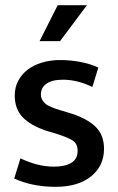

<svg xmlns="http://www.w3.org/2000/svg" viewBox="-20 -712 456 742"><path d="M337 -376Q305 -391 277.5 -397.5Q250 -404 223 -404Q181 -404 159.5 -388.5Q138 -373 138 -347Q138 -327 154 -312.5Q170 -298 220 -284L250 -275Q315 -255 348.5 -223Q382 -191 382 -137Q382 -71 332 -30.5Q282 10 195 10Q148 10 107.5 1.5Q67 -7 35 -22L59 -100Q88 -86 121 -77Q154 -68 189 -68Q232 -68 256 -83Q280 -98 280 -129Q280 -158 258.5 -170.5Q237 -183 192 -197L161 -206Q98 -227 67.5 -259Q37 -291 37 -343Q37 -374 50 -399Q63 -424 86 -442Q109 -460 141.5 -470Q174 -480 213 -480Q250 -480 288.5 -473Q327 -466 360 -451ZM212 -553H133L203 -692H316Z"/></svg>

Font: Ek Mukta Medium
Style: Regular
Weight: 500
Designer: Girish Dalvi and Yashodeep Gholap
Foundry: Ek Type
Version: Version 2.538;PS 1.002;hotconv 16.6.51;makeotf.lib2.5.65220;